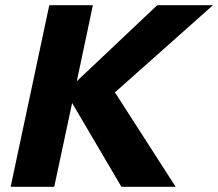

<svg xmlns="http://www.w3.org/2000/svg" viewBox="-20 -720 841 740"><path d="M21 0 170 -700H338L276 -407L586 -700H801L423 -364L657 0H448L258 -323L189 0Z"/></svg>

Font: Red Hat Text VF
Style: Italic
Weight: 300
Italic angle: -12°
Designer: Pentagram, MCKL
Foundry: Pentagram, MCKL
Version: Version 1.023